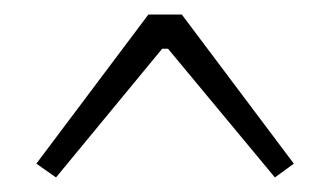

<svg xmlns="http://www.w3.org/2000/svg" viewBox="-20 -611 454 264"><path d="M384 -386 358 -367 211 -544H203L57 -367L30 -386L184 -591H230Z"/></svg>

Font: Exo 2.0 Light
Style: Regular
Weight: 300
Designer: Natanael Gama
Version: Version 1.001;PS 001.001;hotconv 1.0.70;makeotf.lib2.5.58329